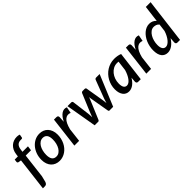

<svg xmlns="http://www.w3.org/2000/svg" viewBox="147 -1803 2990 2990"><g transform="rotate(-45 1642.0 -308.0)"><path d="M212 -426 163 -19 138.5 79Q131.5 100.5 119 112.2Q106.5 124 83.5 124H40.5L107 -425L62.5 -432Q52 -434.5 45.8 -440.8Q39.5 -447 41 -459.5L46.5 -503H116.5L122 -546Q127.5 -589.5 144.5 -624Q161.5 -658.5 187.5 -682.5Q213.5 -706.5 247.2 -719.2Q281 -732 320 -732Q351 -732 378 -722L368 -666Q367 -660.5 363.5 -657.8Q360 -655 354.2 -654Q348.5 -653 341.5 -653Q334.5 -653 327 -653Q306 -653 288.8 -647Q271.5 -641 258 -628Q244.5 -615 235.5 -594Q226.5 -573 223 -542.5L218 -503H338.5L328.5 -426Z M540.5 -76.5Q574 -76.5 601.5 -95.2Q629 -114 648.2 -145.5Q667.5 -177 678 -218.2Q688.5 -259.5 688.5 -304.5Q688.5 -370.5 664.2 -402.2Q640 -434 592.5 -434Q558.5 -434 531.2 -415.5Q504 -397 485 -366Q466 -335 455.5 -293.5Q445 -252 445 -206.5Q445 -76.5 540.5 -76.5ZM531 7.5Q489 7.5 453.5 -6.8Q418 -21 392.2 -48.2Q366.5 -75.5 352 -115.2Q337.5 -155 337.5 -205.5Q337.5 -271 358.2 -328Q379 -385 415 -427.2Q451 -469.5 499.2 -493.8Q547.5 -518 602.5 -518Q644.5 -518 680 -503.8Q715.5 -489.5 741 -462.2Q766.5 -435 781 -395.2Q795.5 -355.5 795.5 -305Q795.5 -262 786 -222Q776.5 -182 759.5 -147.2Q742.5 -112.5 718.2 -84Q694 -55.5 664.8 -35.2Q635.5 -15 601.5 -3.8Q567.5 7.5 531 7.5Z M1003.5 -378.5Q1023 -419 1045.8 -448Q1068.5 -477 1093.2 -493.5Q1118 -510 1144.2 -513Q1170.5 -516 1197 -504.5L1177.5 -401.5Q1114 -427 1066.2 -385.2Q1018.5 -343.5 989.5 -227.5L962.5 0H857.5L919 -511H973Q990.5 -511 999.8 -502.2Q1009 -493.5 1009 -475Z M1924 -510 1712 0H1629.5Q1615.5 0 1612.5 -19.5L1557.5 -337Q1556.5 -346 1555.5 -354.8Q1554.5 -363.5 1553.5 -372.5Q1550.5 -363.5 1547.5 -354.5Q1544.5 -345.5 1540.5 -336.5L1407 -19.5Q1399.5 0 1383.5 0H1304.5L1216.5 -510H1297.5Q1309 -510 1316 -504.2Q1323 -498.5 1324.5 -489L1362.5 -192Q1364 -172 1365 -153.2Q1366 -134.5 1366.5 -115.5Q1373.5 -134.5 1380.5 -153.2Q1387.5 -172 1395.5 -192L1520 -490.5Q1523.5 -499.5 1531.5 -505.2Q1539.5 -511 1549.5 -511H1594.5Q1606 -511 1612.8 -505.2Q1619.5 -499.5 1620.5 -490.5L1670 -192Q1673 -172 1675.2 -153Q1677.5 -134 1679.5 -115Q1685 -133.5 1690.8 -152.5Q1696.5 -171.5 1703.5 -192L1816.5 -489Q1819.5 -498 1827.8 -504Q1836 -510 1846 -510Z M2268.5 -438Q2260 -439 2251.8 -439.5Q2243.5 -440 2235 -440Q2192 -440 2154.2 -420Q2116.5 -400 2088.8 -366Q2061 -332 2045 -287.2Q2029 -242.5 2029 -193Q2029 -136 2047.2 -108.8Q2065.5 -81.5 2099 -81.5Q2121.5 -81.5 2143 -96.2Q2164.5 -111 2183.8 -136.8Q2203 -162.5 2219.5 -197.5Q2236 -232.5 2248 -273.5ZM2234.5 -119Q2217 -90 2197.2 -66.8Q2177.5 -43.5 2155.5 -27Q2133.5 -10.5 2109 -1.5Q2084.5 7.5 2058 7.5Q2028.5 7.5 2003.5 -4Q1978.5 -15.5 1960.5 -38.5Q1942.5 -61.5 1932.2 -95.2Q1922 -129 1922 -173.5Q1922 -219 1933.5 -262.2Q1945 -305.5 1966 -343.8Q1987 -382 2016.5 -414Q2046 -446 2082.5 -469Q2119 -492 2161.2 -504.8Q2203.5 -517.5 2250 -517.5Q2283.5 -517.5 2316.5 -512.2Q2349.5 -507 2381 -494L2320 0H2263.5Q2243 0 2235.5 -10.5Q2228 -21 2228 -36.5Z M2588 -378.5Q2607.5 -419 2630.2 -448Q2653 -477 2677.8 -493.5Q2702.5 -510 2728.8 -513Q2755 -516 2781.5 -504.5L2762 -401.5Q2698.5 -427 2650.8 -385.2Q2603 -343.5 2574 -227.5L2547 0H2442L2503.5 -511H2557.5Q2575 -511 2584.2 -502.2Q2593.5 -493.5 2593.5 -475Z M3128.5 -395Q3110.5 -417 3086.2 -425.8Q3062 -434.5 3038 -434.5Q3002 -434.5 2972.8 -412.8Q2943.5 -391 2922.8 -356.2Q2902 -321.5 2890.8 -278.2Q2879.5 -235 2879.5 -192Q2879.5 -135.5 2899 -107Q2918.5 -78.5 2953.5 -78.5Q2975.5 -78.5 2998.5 -93Q3021.5 -107.5 3042.5 -133Q3063.5 -158.5 3081.8 -193.5Q3100 -228.5 3113 -269.5ZM3276.5 -740 3185 0H3128.5Q3108 0 3100.8 -10.5Q3093.5 -21 3093.5 -36.5L3100 -123.5Q3081 -93.5 3059.5 -69.5Q3038 -45.5 3014.2 -28.2Q2990.5 -11 2965 -1.8Q2939.5 7.5 2912.5 7.5Q2848 7.5 2810.8 -39.8Q2773.5 -87 2773.5 -181Q2773.5 -223.5 2782.2 -265Q2791 -306.5 2807 -344Q2823 -381.5 2845.8 -413.2Q2868.5 -445 2896 -468.2Q2923.5 -491.5 2955.2 -504.8Q2987 -518 3021.5 -518Q3057.5 -518 3087 -504.5Q3116.5 -491 3137.5 -466.5L3171.5 -740Z"/></g></svg>

Font: Lato 2
Style: Italic
Weight: 600
Italic angle: -7°
Designer: Lukasz Dziedzic with Adam Twardoch and Botio Nikoltchev
Foundry: tyPoland Lukasz Dziedzic
Version: Version 2.015; 2015-08-06; http://www.latofonts.com/